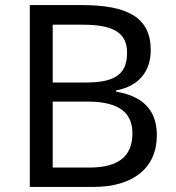

<svg xmlns="http://www.w3.org/2000/svg" viewBox="-20 -734 690 754"><path d="M301 -714H97V0H348C501 0 596 -73 596 -203C596 -314 526 -359 436 -374V-379C524 -395 572 -453 572 -537C572 -667 479 -714 301 -714ZM319 -410H187V-637H305C426 -637 479 -605 479 -527C479 -450 441 -410 319 -410ZM187 -335H324C456 -335 500 -285 500 -210C500 -130 457 -76 331 -76H187Z"/></svg>

Font: Noto Sans Newa
Style: Regular
Weight: 400
Designer: Monotype Design Team
Foundry: Monotype Imaging Inc.
Version: Version 2.007